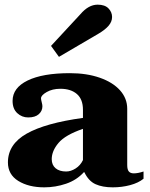

<svg xmlns="http://www.w3.org/2000/svg" viewBox="-20 -794 645 824"><path d="M199 -597 325 -733Q360 -774 399 -774Q430 -774 445.5 -758Q461 -742 461 -721Q461 -701 446 -683.5Q431 -666 402 -649L233 -550ZM14 -97Q14 -175 94.5 -220.5Q175 -266 336 -288V-323Q336 -368 310 -390.5Q284 -413 239 -413Q205 -413 180.5 -399Q156 -385 156 -372Q156 -367 159 -355.5Q162 -344 162 -338Q162 -318 146.5 -304Q131 -290 101 -290Q74 -290 54 -308.5Q34 -327 34 -361Q34 -417 98.5 -448.5Q163 -480 280 -480Q352 -480 408 -460.5Q464 -441 495 -406.5Q526 -372 526 -327V-86Q526 -66 533 -58Q540 -50 554 -50Q572 -50 596 -58V-27Q574 -9 538.5 0.5Q503 10 464 10Q420 10 390 -3.5Q360 -17 342 -55H340Q309 -21 263.5 -5.5Q218 10 170 10Q103 10 58.5 -17.5Q14 -45 14 -97ZM336 -107V-241Q260 -215 231 -180.5Q202 -146 202 -111Q202 -86 218.5 -72Q235 -58 264 -58Q284 -58 304.5 -71Q325 -84 336 -107Z"/></svg>

Font: Taviraj ExtraBold
Style: Regular
Weight: 800
Designer: Katatrad Team
Foundry: CadsonDemak
Version: Version 1.001